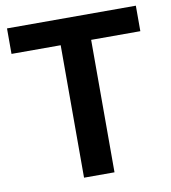

<svg xmlns="http://www.w3.org/2000/svg" viewBox="-79 -769 747 838"><g transform="rotate(-10 294.0 -350.0)"><path d="M8 -700H579V-587H361V0H226V-587H8Z"/></g></svg>

Font: Alexandria Medium
Style: Regular
Weight: 500
Designer: Mohamed Gaber
Foundry: Kief Type Foundry
Version: Version 5.100